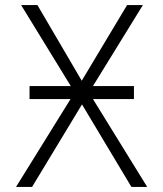

<svg xmlns="http://www.w3.org/2000/svg" viewBox="-20 -734 640 754"><path d="M558 0H496L302 -324L106 0H43L257 -345H96V-396H258L63 -714H127L301 -417L479 -714H541L345 -396H506V-345H345Z"/></svg>

Font: Noto Sans Mono UI Light
Style: Regular
Weight: 300
Monospace: yes
Designer: Monotype Design team
Foundry: Monotype Imaging Inc.
Version: Version 1.000